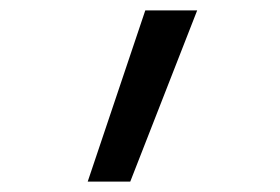

<svg xmlns="http://www.w3.org/2000/svg" viewBox="-20 -792 540 370"><path d="M231 -442H149L260 -772H360Z"/></svg>

Font: Iosevka Etoile
Style: Regular
Weight: 400
Designer: Belleve Invis
Foundry: Belleve Invis
Version: Version 33.2.4